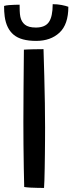

<svg xmlns="http://www.w3.org/2000/svg" viewBox="-24 -896 348 920"><path d="M187 4.5Q175.5 4.5 157.8 4.2Q140 4 122.2 3Q104.5 2 92 0Q91 -36.5 90 -90.5Q89 -144.5 88.5 -203.5Q88 -262.5 88 -311.5Q88 -382.5 88.8 -470.8Q89.5 -559 90.5 -658Q96 -658.5 107.5 -659Q119 -659.5 133.2 -659.8Q147.5 -660 161 -660.2Q174.5 -660.5 184.5 -660.5Q186.5 -599.5 188.2 -532.5Q190 -465.5 191 -401.5Q192 -337.5 192 -285Q192 -261.5 191.8 -228.5Q191.5 -195.5 191.2 -159.5Q191 -123.5 190.2 -90.2Q189.5 -57 188.8 -31.8Q188 -6.5 187 4.5ZM303.5 -863.5Q303.5 -779 261 -739.5Q218.5 -700 149 -700Q77 -700 41.8 -729.2Q6.5 -758.5 -1.5 -817Q-3 -828.5 -3.8 -841.2Q-4.5 -854 -4.5 -867.5Q5.5 -870.5 18.8 -871.5Q32 -872.5 45.5 -873Q59 -873.5 70 -873.5Q70 -858 70.5 -843.2Q71 -828.5 73.5 -815.5Q78.5 -791.5 95.5 -777.8Q112.5 -764 148 -764Q192 -764 210.2 -790.2Q228.5 -816.5 228.5 -876Q251 -876 271.5 -872Q292 -868 303.5 -863.5Z"/></svg>

Font: Grandstander Thin
Style: Regular
Weight: 400
Version: Version 1.200